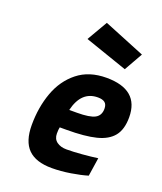

<svg xmlns="http://www.w3.org/2000/svg" viewBox="-144 -865 817 969"><g transform="rotate(20 265.0 -380.0)"><path d="M81 -158Q81 -253 110 -333Q139 -413 200.5 -462Q262 -511 355 -511Q530 -511 530 -362Q530 -297 501 -261Q472 -225 412.5 -210Q353 -195 253 -195H218Q215 -183 215 -161Q215 -132 235.5 -117Q256 -102 288 -102Q323 -102 371 -106Q419 -110 454 -115L439 -16Q403 -5 350.5 3.5Q298 12 250 12Q164 12 122.5 -29.5Q81 -71 81 -158ZM274 -294Q343 -294 370.5 -309Q398 -324 398 -360Q398 -383 385.5 -393Q373 -403 348 -403Q259 -403 233 -294ZM197 -662 261 -772 482 -682 426 -583Z"/></g></svg>

Font: Cairo
Style: Bold Italic
Weight: 700
Italic angle: -13°
Designer: Mohamed Gaber, Accademia di Belle Arti di Urbino and others
Foundry: Kief Type Foundry, Accademia di Belle Arti di Urbino and others
Version: Version 3.011